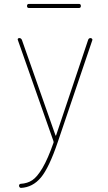

<svg xmlns="http://www.w3.org/2000/svg" viewBox="-20 -710 540 961"><path d="M125 -669.9Q115.2 -669.9 115.2 -680.2Q115.2 -690.4 125 -690.4H375Q384.8 -690.4 384.8 -680.2Q384.8 -669.9 375 -669.9ZM247.1 -4.9 69.3 -509.8Q67.4 -513.7 69.8 -516.6Q72.3 -519.5 76.2 -519.5Q85.9 -519.5 89.8 -509.8L257.8 -32.2Q257.8 -31.2 258.8 -31.2Q260.7 -31.2 260.7 -32.2L420.9 -509.8Q423.8 -519.5 433.6 -519.5Q436.5 -519.5 439.9 -516.6Q443.4 -513.7 442.4 -509.8L269.5 0Q225.6 129.9 184.6 178.7Q143.6 227.5 85 230.5Q81.1 230.5 78.1 227.1Q75.2 223.6 75.2 219.7Q75.2 215.8 77.6 212.9Q80.1 210 84 210Q117.2 208 141.6 191.9Q166 175.8 192.9 130.4Q219.7 85 248 3.9Q249 1 247.1 -4.9Z"/></svg>

Font: Rounded-X Mgen+ 2m thin
Style: Regular
Weight: 100
Designer: [Source Han Sans]
Ryoko NISHIZUKA  (kana & ideographs); Paul D. Hunt (Latin, Greek & Cyrillic); Wenlong ZHANG  (bopomofo
Version: Version 1.059.20150602